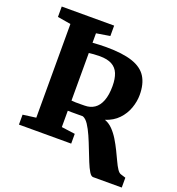

<svg xmlns="http://www.w3.org/2000/svg" viewBox="-155 -868 1048 1136"><g transform="rotate(20 369.5 -300.5)"><path d="M558.5 142Q546 142 533.2 121Q520.5 100 506.8 66.2Q493 32.5 478.2 -6Q463.5 -44.5 447.5 -80.8Q431.5 -117 414.5 -142.8Q397.5 -168.5 378.5 -175.5Q367.5 -175.5 355.2 -175.5Q343 -175.5 330.8 -175.5Q318.5 -175.5 306.2 -175.5Q294 -175.5 283.5 -176V-73L369 -61.5V0H40V-62.5L122.5 -73.5V-663.5L39 -677.5V-743H369V-677.5L283.5 -663.5V-604Q304.5 -605.5 325 -606.5Q345.5 -607.5 368.5 -607.5Q472.5 -607.5 534.8 -586.5Q597 -565.5 624.2 -521.5Q651.5 -477.5 651.5 -409Q651.5 -368 636.5 -325.5Q621.5 -283 589.8 -249.8Q558 -216.5 508.5 -200.5Q536.5 -190.5 558.8 -167.5Q581 -144.5 599 -114.8Q617 -85 632.2 -54Q647.5 -23 660 4.2Q672.5 31.5 684.5 49.5Q696.5 67.5 708.5 70.5L739 80V142ZM367 -238.5Q402 -238.5 428 -256Q454 -273.5 468.2 -310.2Q482.5 -347 482.5 -403Q482.5 -449.5 469.8 -481Q457 -512.5 428.2 -528.2Q399.5 -544 351 -544Q330.5 -544 313 -542.5Q295.5 -541 283.5 -539.5V-240Q293.5 -238.5 310.2 -238.2Q327 -238 343 -238.2Q359 -238.5 367 -238.5Z"/></g></svg>

Font: Merriweather 20pt ExtraBold
Style: Regular
Weight: 800
Version: Version 2.100